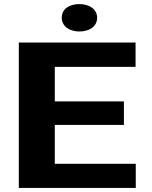

<svg xmlns="http://www.w3.org/2000/svg" viewBox="-20 -919 741 939"><path d="M586 -308V-423H248V-592H643V-711H72V0H644V-118H248V-308ZM368 -765C419 -765 455 -791 455 -832C455 -873 419 -899 368 -899C317 -899 282 -874 282 -832C282 -792 318 -765 368 -765Z"/></svg>

Font: Asimov
Style: XWid
Weight: 500
Designer: Google
Version: Version 2.000980; 2014